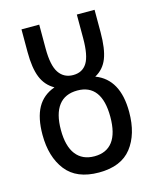

<svg xmlns="http://www.w3.org/2000/svg" viewBox="-110 -791 719 878"><g transform="rotate(-15 250.0 -352.0)"><path d="M44 -223Q44 -303 70.5 -351Q97 -399 153 -419Q112 -442 94 -486.5Q76 -531 76 -607V-714H160V-601Q160 -521 183.5 -486Q207 -451 251 -451Q295 -451 316.5 -485.5Q338 -520 338 -602V-714H422V-608Q422 -529 404.5 -484.5Q387 -440 346 -418Q454 -377 454 -222Q454 -117 404.5 -53.5Q355 10 250 10Q144 10 94 -54.5Q44 -119 44 -223ZM365 -223Q365 -300 336 -339Q307 -378 250 -378Q191 -378 161 -338.5Q131 -299 131 -223Q131 -146 161.5 -106.5Q192 -67 249 -67Q306 -67 335.5 -106Q365 -145 365 -223Z"/></g></svg>

Font: Noto Sans Mono UI Cond
Style: Regular
Weight: 400
Width: 3
Monospace: yes
Designer: Monotype Design team
Foundry: Monotype Imaging Inc.
Version: Version 1.000